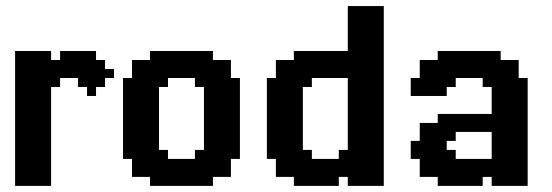

<svg xmlns="http://www.w3.org/2000/svg" viewBox="-20 -608 1805 628"><path d="M29.4 -441.2H58.8V-411.8H29.4ZM58.8 -441.2H88.2V-411.8H58.8ZM88.2 -441.2H117.6V-411.8H88.2ZM29.4 -382.4H58.8V-352.9H29.4ZM29.4 -411.8H58.8V-382.4H29.4ZM88.2 -29.4H117.6V0H88.2ZM58.8 -29.4H88.2V0H58.8ZM29.4 -58.8H58.8V-29.4H29.4ZM29.4 -88.2H58.8V-58.8H29.4ZM29.4 -29.4H58.8V0H29.4ZM176.5 -441.2H205.9V-411.8H176.5ZM117.6 -441.2H147.1V-411.8H117.6ZM205.9 -441.2H235.3V-411.8H205.9ZM235.3 -441.2H264.7V-411.8H235.3ZM264.7 -441.2H294.1V-411.8H264.7ZM294.1 -411.8H323.5V-382.4H294.1ZM294.1 -382.4H323.5V-352.9H294.1ZM323.5 -382.4H352.9V-352.9H323.5ZM294.1 -352.9H323.5V-323.5H294.1ZM264.7 -352.9H294.1V-323.5H264.7ZM117.6 -29.4H147.1V0H117.6ZM117.6 -58.8H147.1V-29.4H117.6ZM88.2 -58.8H117.6V-29.4H88.2ZM58.8 -58.8H88.2V-29.4H58.8ZM58.8 -294.1H88.2V-264.7H58.8ZM58.8 -323.5H88.2V-294.1H58.8ZM29.4 -352.9H58.8V-323.5H29.4ZM58.8 -382.4H88.2V-352.9H58.8ZM88.2 -411.8H117.6V-382.4H88.2ZM117.6 -411.8H147.1V-382.4H117.6ZM147.1 -411.8H176.5V-382.4H147.1ZM147.1 -382.4H176.5V-352.9H147.1ZM147.1 -352.9H176.5V-323.5H147.1ZM117.6 -352.9H147.1V-323.5H117.6ZM88.2 -352.9H117.6V-323.5H88.2ZM117.6 -323.5H147.1V-294.1H117.6ZM117.6 -294.1H147.1V-264.7H117.6ZM117.6 -264.7H147.1V-235.3H117.6ZM117.6 -88.2H147.1V-58.8H117.6ZM88.2 -88.2H117.6V-58.8H88.2ZM88.2 -294.1H117.6V-264.7H88.2ZM88.2 -323.5H117.6V-294.1H88.2ZM88.2 -382.4H117.6V-352.9H88.2ZM117.6 -382.4H147.1V-352.9H117.6ZM176.5 -411.8H205.9V-382.4H176.5ZM205.9 -411.8H235.3V-382.4H205.9ZM235.3 -411.8H264.7V-382.4H235.3ZM264.7 -411.8H294.1V-382.4H264.7ZM264.7 -382.4H294.1V-352.9H264.7ZM235.3 -382.4H264.7V-352.9H235.3ZM205.9 -382.4H235.3V-352.9H205.9ZM176.5 -382.4H205.9V-352.9H176.5ZM58.8 -411.8H88.2V-382.4H58.8ZM58.8 -88.2H88.2V-58.8H58.8ZM58.8 -352.9H88.2V-323.5H58.8ZM29.4 -323.5H58.8V-294.1H29.4ZM29.4 -294.1H58.8V-264.7H29.4ZM29.4 -117.6H58.8V-88.2H29.4ZM58.8 -117.6H88.2V-88.2H58.8ZM88.2 -117.6H117.6V-88.2H88.2ZM117.6 -117.6H147.1V-88.2H117.6ZM88.2 -264.7H117.6V-235.3H88.2ZM58.8 -264.7H88.2V-235.3H58.8ZM29.4 -264.7H58.8V-235.3H29.4ZM29.4 -235.3H58.8V-205.9H29.4ZM29.4 -205.9H58.8V-176.5H29.4ZM29.4 -176.5H58.8V-147.1H29.4ZM58.8 -176.5H88.2V-147.1H58.8ZM58.8 -147.1H88.2V-117.6H58.8ZM88.2 -147.1H117.6V-117.6H88.2ZM29.4 -147.1H58.8V-117.6H29.4ZM117.6 -147.1H147.1V-117.6H117.6ZM117.6 -176.5H147.1V-147.1H117.6ZM117.6 -205.9H147.1V-176.5H117.6ZM117.6 -235.3H147.1V-205.9H117.6ZM88.2 -235.3H117.6V-205.9H88.2ZM58.8 -235.3H88.2V-205.9H58.8ZM58.8 -205.9H88.2V-176.5H58.8ZM88.2 -176.5H117.6V-147.1H88.2ZM88.2 -205.9H117.6V-176.5H88.2ZM235.3 -352.9H264.7V-323.5H235.3ZM264.7 -323.5H294.1V-294.1H264.7Z M500 -441.2H529.4V-411.8H500ZM529.4 -441.2H558.8V-411.8H529.4ZM470.6 -441.2H500V-411.8H470.6ZM558.8 -441.2H588.2V-411.8H558.8ZM588.2 -441.2H617.6V-411.8H588.2ZM617.6 -441.2H647.1V-411.8H617.6ZM647.1 -441.2H676.5V-411.8H647.1ZM676.5 -411.8H705.9V-382.4H676.5ZM647.1 -411.8H676.5V-382.4H647.1ZM647.1 -382.4H676.5V-352.9H647.1ZM705.9 -411.8H735.3V-382.4H705.9ZM705.9 -382.4H735.3V-352.9H705.9ZM676.5 -382.4H705.9V-352.9H676.5ZM647.1 -352.9H676.5V-323.5H647.1ZM617.6 -352.9H647.1V-323.5H617.6ZM676.5 -352.9H705.9V-323.5H676.5ZM705.9 -352.9H735.3V-323.5H705.9ZM735.3 -352.9H764.7V-323.5H735.3ZM735.3 -323.5H764.7V-294.1H735.3ZM735.3 -294.1H764.7V-264.7H735.3ZM735.3 -264.7H764.7V-235.3H735.3ZM735.3 -235.3H764.7V-205.9H735.3ZM735.3 -205.9H764.7V-176.5H735.3ZM735.3 -176.5H764.7V-147.1H735.3ZM735.3 -147.1H764.7V-117.6H735.3ZM735.3 -117.6H764.7V-88.2H735.3ZM705.9 -117.6H735.3V-88.2H705.9ZM705.9 -88.2H735.3V-58.8H705.9ZM705.9 -58.8H735.3V-29.4H705.9ZM676.5 -58.8H705.9V-29.4H676.5ZM647.1 -58.8H676.5V-29.4H647.1ZM617.6 -88.2H647.1V-58.8H617.6ZM617.6 -117.6H647.1V-88.2H617.6ZM647.1 -117.6H676.5V-88.2H647.1ZM647.1 -88.2H676.5V-58.8H647.1ZM676.5 -88.2H705.9V-58.8H676.5ZM676.5 -117.6H705.9V-88.2H676.5ZM676.5 -147.1H705.9V-117.6H676.5ZM647.1 -147.1H676.5V-117.6H647.1ZM647.1 -176.5H676.5V-147.1H647.1ZM647.1 -205.9H676.5V-176.5H647.1ZM647.1 -235.3H676.5V-205.9H647.1ZM647.1 -264.7H676.5V-235.3H647.1ZM647.1 -294.1H676.5V-264.7H647.1ZM647.1 -323.5H676.5V-294.1H647.1ZM676.5 -323.5H705.9V-294.1H676.5ZM676.5 -294.1H705.9V-264.7H676.5ZM676.5 -264.7H705.9V-235.3H676.5ZM676.5 -235.3H705.9V-205.9H676.5ZM676.5 -205.9H705.9V-176.5H676.5ZM676.5 -176.5H705.9V-147.1H676.5ZM705.9 -147.1H735.3V-117.6H705.9ZM705.9 -176.5H735.3V-147.1H705.9ZM705.9 -205.9H735.3V-176.5H705.9ZM705.9 -235.3H735.3V-205.9H705.9ZM705.9 -264.7H735.3V-235.3H705.9ZM705.9 -294.1H735.3V-264.7H705.9ZM705.9 -323.5H735.3V-294.1H705.9ZM617.6 -58.8H647.1V-29.4H617.6ZM617.6 -29.4H647.1V0H617.6ZM647.1 -29.4H676.5V0H647.1ZM588.2 -29.4H617.6V0H588.2ZM558.8 -29.4H588.2V0H558.8ZM529.4 -29.4H558.8V0H529.4ZM500 -29.4H529.4V0H500ZM470.6 -29.4H500V0H470.6ZM470.6 -58.8H500V-29.4H470.6ZM441.2 -58.8H470.6V-29.4H441.2ZM411.8 -58.8H441.2V-29.4H411.8ZM411.8 -88.2H441.2V-58.8H411.8ZM382.4 -117.6H411.8V-88.2H382.4ZM411.8 -117.6H441.2V-88.2H411.8ZM382.4 -147.1H411.8V-117.6H382.4ZM382.4 -176.5H411.8V-147.1H382.4ZM382.4 -205.9H411.8V-176.5H382.4ZM382.4 -235.3H411.8V-205.9H382.4ZM382.4 -264.7H411.8V-235.3H382.4ZM382.4 -294.1H411.8V-264.7H382.4ZM411.8 -294.1H441.2V-264.7H411.8ZM411.8 -323.5H441.2V-294.1H411.8ZM382.4 -323.5H411.8V-294.1H382.4ZM382.4 -352.9H411.8V-323.5H382.4ZM411.8 -352.9H441.2V-323.5H411.8ZM411.8 -382.4H441.2V-352.9H411.8ZM411.8 -411.8H441.2V-382.4H411.8ZM441.2 -411.8H470.6V-382.4H441.2ZM470.6 -411.8H500V-382.4H470.6ZM500 -411.8H529.4V-382.4H500ZM500 -382.4H529.4V-352.9H500ZM500 -352.9H529.4V-323.5H500ZM470.6 -352.9H500V-323.5H470.6ZM441.2 -352.9H470.6V-323.5H441.2ZM470.6 -323.5H500V-294.1H470.6ZM470.6 -294.1H500V-264.7H470.6ZM470.6 -264.7H500V-235.3H470.6ZM470.6 -235.3H500V-205.9H470.6ZM470.6 -205.9H500V-176.5H470.6ZM470.6 -176.5H500V-147.1H470.6ZM470.6 -147.1H500V-117.6H470.6ZM470.6 -117.6H500V-88.2H470.6ZM500 -117.6H529.4V-88.2H500ZM500 -88.2H529.4V-58.8H500ZM529.4 -88.2H558.8V-58.8H529.4ZM558.8 -88.2H588.2V-58.8H558.8ZM588.2 -88.2H617.6V-58.8H588.2ZM588.2 -58.8H617.6V-29.4H588.2ZM558.8 -58.8H588.2V-29.4H558.8ZM529.4 -58.8H558.8V-29.4H529.4ZM500 -58.8H529.4V-29.4H500ZM470.6 -88.2H500V-58.8H470.6ZM441.2 -88.2H470.6V-58.8H441.2ZM441.2 -117.6H470.6V-88.2H441.2ZM441.2 -147.1H470.6V-117.6H441.2ZM441.2 -176.5H470.6V-147.1H441.2ZM411.8 -176.5H441.2V-147.1H411.8ZM411.8 -147.1H441.2V-117.6H411.8ZM411.8 -205.9H441.2V-176.5H411.8ZM411.8 -235.3H441.2V-205.9H411.8ZM411.8 -264.7H441.2V-235.3H411.8ZM441.2 -264.7H470.6V-235.3H441.2ZM441.2 -235.3H470.6V-205.9H441.2ZM441.2 -205.9H470.6V-176.5H441.2ZM441.2 -294.1H470.6V-264.7H441.2ZM441.2 -323.5H470.6V-294.1H441.2ZM441.2 -382.4H470.6V-352.9H441.2ZM470.6 -382.4H500V-352.9H470.6ZM529.4 -411.8H558.8V-382.4H529.4ZM558.8 -411.8H588.2V-382.4H558.8ZM588.2 -411.8H617.6V-382.4H588.2ZM617.6 -411.8H647.1V-382.4H617.6ZM617.6 -382.4H647.1V-352.9H617.6ZM588.2 -382.4H617.6V-352.9H588.2ZM558.8 -382.4H588.2V-352.9H558.8ZM529.4 -382.4H558.8V-352.9H529.4Z M1235.3 -588.2V-558.8H1205.9V-588.2ZM1205.9 -588.2V-558.8H1176.5V-588.2ZM1176.5 -588.2V-558.8H1147.1V-588.2ZM1147.1 -588.2V-558.8H1117.6V-588.2ZM1147.1 -558.8V-529.4H1117.6V-558.8ZM1147.1 -529.4V-500H1117.6V-529.4ZM1176.5 -529.4V-500H1147.1V-529.4ZM1205.9 -529.4V-500H1176.5V-529.4ZM1205.9 -558.8V-529.4H1176.5V-558.8ZM1235.3 -558.8V-529.4H1205.9V-558.8ZM1176.5 -558.8V-529.4H1147.1V-558.8ZM1235.3 -529.4V-500H1205.9V-529.4ZM1235.3 -500V-470.6H1205.9V-500ZM1235.3 -470.6V-441.2H1205.9V-470.6ZM1205.9 -470.6V-441.2H1176.5V-470.6ZM1176.5 -470.6V-441.2H1147.1V-470.6ZM1147.1 -470.6V-441.2H1117.6V-470.6ZM1147.1 -500V-470.6H1117.6V-500ZM1176.5 -500V-470.6H1147.1V-500ZM1205.9 -500V-470.6H1176.5V-500ZM1235.3 -441.2V-411.8H1205.9V-441.2ZM1205.9 -441.2V-411.8H1176.5V-441.2ZM1176.5 -441.2V-411.8H1147.1V-441.2ZM1235.3 -382.4V-352.9H1205.9V-382.4ZM1235.3 -411.8V-382.4H1205.9V-411.8ZM1176.5 -29.4V0H1147.1V-29.4ZM1205.9 -29.4V0H1176.5V-29.4ZM1235.3 -58.8V-29.4H1205.9V-58.8ZM1235.3 -88.2V-58.8H1205.9V-88.2ZM1235.3 -29.4V0H1205.9V-29.4ZM1088.2 -441.2V-411.8H1058.8V-441.2ZM1147.1 -441.2V-411.8H1117.6V-441.2ZM1058.8 -441.2V-411.8H1029.4V-441.2ZM1029.4 -441.2V-411.8H1000V-441.2ZM1000 -441.2V-411.8H970.6V-441.2ZM970.6 -441.2V-411.8H941.2V-441.2ZM941.2 -411.8V-382.4H911.8V-411.8ZM970.6 -411.8V-382.4H941.2V-411.8ZM970.6 -382.4V-352.9H941.2V-382.4ZM911.8 -411.8V-382.4H882.4V-411.8ZM911.8 -382.4V-352.9H882.4V-382.4ZM941.2 -382.4V-352.9H911.8V-382.4ZM970.6 -352.9V-323.5H941.2V-352.9ZM1000 -352.9V-323.5H970.6V-352.9ZM941.2 -352.9V-323.5H911.8V-352.9ZM911.8 -352.9V-323.5H882.4V-352.9ZM882.4 -352.9V-323.5H852.9V-352.9ZM882.4 -323.5V-294.1H852.9V-323.5ZM882.4 -294.1V-264.7H852.9V-294.1ZM882.4 -264.7V-235.3H852.9V-264.7ZM882.4 -235.3V-205.9H852.9V-235.3ZM882.4 -205.9V-176.5H852.9V-205.9ZM882.4 -176.5V-147.1H852.9V-176.5ZM882.4 -147.1V-117.6H852.9V-147.1ZM882.4 -117.6V-88.2H852.9V-117.6ZM911.8 -117.6V-88.2H882.4V-117.6ZM911.8 -88.2V-58.8H882.4V-88.2ZM911.8 -58.8V-29.4H882.4V-58.8ZM941.2 -58.8V-29.4H911.8V-58.8ZM970.6 -58.8V-29.4H941.2V-58.8ZM1000 -88.2V-58.8H970.6V-88.2ZM1000 -117.6V-88.2H970.6V-117.6ZM970.6 -117.6V-88.2H941.2V-117.6ZM970.6 -88.2V-58.8H941.2V-88.2ZM941.2 -88.2V-58.8H911.8V-88.2ZM941.2 -117.6V-88.2H911.8V-117.6ZM941.2 -147.1V-117.6H911.8V-147.1ZM970.6 -147.1V-117.6H941.2V-147.1ZM970.6 -176.5V-147.1H941.2V-176.5ZM970.6 -205.9V-176.5H941.2V-205.9ZM970.6 -235.3V-205.9H941.2V-235.3ZM970.6 -264.7V-235.3H941.2V-264.7ZM970.6 -294.1V-264.7H941.2V-294.1ZM970.6 -323.5V-294.1H941.2V-323.5ZM941.2 -323.5V-294.1H911.8V-323.5ZM941.2 -294.1V-264.7H911.8V-294.1ZM941.2 -264.7V-235.3H911.8V-264.7ZM941.2 -235.3V-205.9H911.8V-235.3ZM941.2 -205.9V-176.5H911.8V-205.9ZM941.2 -176.5V-147.1H911.8V-176.5ZM911.8 -147.1V-117.6H882.4V-147.1ZM911.8 -176.5V-147.1H882.4V-176.5ZM911.8 -205.9V-176.5H882.4V-205.9ZM911.8 -235.3V-205.9H882.4V-235.3ZM911.8 -264.7V-235.3H882.4V-264.7ZM911.8 -294.1V-264.7H882.4V-294.1ZM911.8 -323.5V-294.1H882.4V-323.5ZM1000 -58.8V-29.4H970.6V-58.8ZM1000 -29.4V0H970.6V-29.4ZM970.6 -29.4V0H941.2V-29.4ZM1029.4 -29.4V0H1000V-29.4ZM1058.8 -29.4V0H1029.4V-29.4ZM1088.2 -29.4V0H1058.8V-29.4ZM1147.1 -29.4V0H1117.6V-29.4ZM1147.1 -58.8V-29.4H1117.6V-58.8ZM1176.5 -58.8V-29.4H1147.1V-58.8ZM1205.9 -58.8V-29.4H1176.5V-58.8ZM1205.9 -294.1V-264.7H1176.5V-294.1ZM1205.9 -323.5V-294.1H1176.5V-323.5ZM1235.3 -352.9V-323.5H1205.9V-352.9ZM1205.9 -382.4V-352.9H1176.5V-382.4ZM1176.5 -411.8V-382.4H1147.1V-411.8ZM1147.1 -411.8V-382.4H1117.6V-411.8ZM1117.6 -411.8V-382.4H1088.2V-411.8ZM1117.6 -382.4V-352.9H1088.2V-382.4ZM1147.1 -352.9V-323.5H1117.6V-352.9ZM1176.5 -352.9V-323.5H1147.1V-352.9ZM1147.1 -323.5V-294.1H1117.6V-323.5ZM1147.1 -294.1V-264.7H1117.6V-294.1ZM1147.1 -264.7V-235.3H1117.6V-264.7ZM1088.2 -88.2V-58.8H1058.8V-88.2ZM1058.8 -88.2V-58.8H1029.4V-88.2ZM1029.4 -88.2V-58.8H1000V-88.2ZM1029.4 -58.8V-29.4H1000V-58.8ZM1058.8 -58.8V-29.4H1029.4V-58.8ZM1088.2 -58.8V-29.4H1058.8V-58.8ZM1117.6 -58.8V-29.4H1088.2V-58.8ZM1147.1 -88.2V-58.8H1117.6V-88.2ZM1176.5 -88.2V-58.8H1147.1V-88.2ZM1176.5 -294.1V-264.7H1147.1V-294.1ZM1176.5 -323.5V-294.1H1147.1V-323.5ZM1176.5 -382.4V-352.9H1147.1V-382.4ZM1147.1 -382.4V-352.9H1117.6V-382.4ZM1088.2 -411.8V-382.4H1058.8V-411.8ZM1058.8 -411.8V-382.4H1029.4V-411.8ZM1029.4 -411.8V-382.4H1000V-411.8ZM1000 -411.8V-382.4H970.6V-411.8ZM1000 -382.4V-352.9H970.6V-382.4ZM1029.4 -382.4V-352.9H1000V-382.4ZM1058.8 -382.4V-352.9H1029.4V-382.4ZM1088.2 -382.4V-352.9H1058.8V-382.4ZM1205.9 -411.8V-382.4H1176.5V-411.8ZM1205.9 -88.2V-58.8H1176.5V-88.2ZM1205.9 -352.9V-323.5H1176.5V-352.9ZM1235.3 -323.5V-294.1H1205.9V-323.5ZM1235.3 -294.1V-264.7H1205.9V-294.1ZM1235.3 -117.6V-88.2H1205.9V-117.6ZM1205.9 -117.6V-88.2H1176.5V-117.6ZM1176.5 -117.6V-88.2H1147.1V-117.6ZM1147.1 -117.6V-88.2H1117.6V-117.6ZM1176.5 -264.7V-235.3H1147.1V-264.7ZM1205.9 -264.7V-235.3H1176.5V-264.7ZM1235.3 -264.7V-235.3H1205.9V-264.7ZM1235.3 -235.3V-205.9H1205.9V-235.3ZM1235.3 -205.9V-176.5H1205.9V-205.9ZM1235.3 -176.5V-147.1H1205.9V-176.5ZM1205.9 -176.5V-147.1H1176.5V-176.5ZM1205.9 -147.1V-117.6H1176.5V-147.1ZM1176.5 -147.1V-117.6H1147.1V-147.1ZM1235.3 -147.1V-117.6H1205.9V-147.1ZM1147.1 -147.1V-117.6H1117.6V-147.1ZM1147.1 -176.5V-147.1H1117.6V-176.5ZM1147.1 -205.9V-176.5H1117.6V-205.9ZM1147.1 -235.3V-205.9H1117.6V-235.3ZM1176.5 -235.3V-205.9H1147.1V-235.3ZM1205.9 -235.3V-205.9H1176.5V-235.3ZM1205.9 -205.9V-176.5H1176.5V-205.9ZM1176.5 -176.5V-147.1H1147.1V-176.5ZM1176.5 -205.9V-176.5H1147.1V-205.9ZM1088.2 -441.2H1117.6V-411.8H1088.2ZM1088.2 -88.2H1117.6V-58.8H1088.2ZM1088.2 -117.6H1117.6V-88.2H1088.2Z M1558.8 0H1529.4V-29.4H1558.8ZM1617.6 0H1588.2V-29.4H1617.6ZM1529.4 0H1500V-29.4H1529.4ZM1500 0H1470.6V-29.4H1500ZM1470.6 0H1441.2V-29.4H1470.6ZM1441.2 0H1411.8V-29.4H1441.2ZM1411.8 -29.4H1382.4V-58.8H1411.8ZM1441.2 -29.4H1411.8V-58.8H1441.2ZM1441.2 -58.8H1411.8V-88.2H1441.2ZM1382.4 -29.4H1352.9V-58.8H1382.4ZM1382.4 -58.8H1352.9V-88.2H1382.4ZM1411.8 -58.8H1382.4V-88.2H1411.8ZM1441.2 -88.2H1411.8V-117.6H1441.2ZM1470.6 -88.2H1441.2V-117.6H1470.6ZM1411.8 -88.2H1382.4V-117.6H1411.8ZM1382.4 -88.2H1352.9V-117.6H1382.4ZM1352.9 -88.2H1323.5V-117.6H1352.9ZM1352.9 -117.6H1323.5V-147.1H1352.9ZM1352.9 -294.1H1323.5V-323.5H1352.9ZM1352.9 -323.5H1323.5V-352.9H1352.9ZM1382.4 -323.5H1352.9V-352.9H1382.4ZM1382.4 -352.9H1352.9V-382.4H1382.4ZM1382.4 -382.4H1352.9V-411.8H1382.4ZM1411.8 -382.4H1382.4V-411.8H1411.8ZM1441.2 -382.4H1411.8V-411.8H1441.2ZM1470.6 -352.9H1441.2V-382.4H1470.6ZM1470.6 -323.5H1441.2V-352.9H1470.6ZM1441.2 -323.5H1411.8V-352.9H1441.2ZM1441.2 -352.9H1411.8V-382.4H1441.2ZM1411.8 -352.9H1382.4V-382.4H1411.8ZM1411.8 -323.5H1382.4V-352.9H1411.8ZM1411.8 -294.1H1382.4V-323.5H1411.8ZM1441.2 -294.1H1411.8V-323.5H1441.2ZM1441.2 -117.6H1411.8V-147.1H1441.2ZM1411.8 -117.6H1382.4V-147.1H1411.8ZM1382.4 -294.1H1352.9V-323.5H1382.4ZM1382.4 -117.6H1352.9V-147.1H1382.4ZM1470.6 -382.4H1441.2V-411.8H1470.6ZM1470.6 -411.8H1441.2V-441.2H1470.6ZM1441.2 -411.8H1411.8V-441.2H1441.2ZM1500 -411.8H1470.6V-441.2H1500ZM1529.4 -411.8H1500V-441.2H1529.4ZM1558.8 -411.8H1529.4V-441.2H1558.8ZM1588.2 -411.8H1558.8V-441.2H1588.2ZM1617.6 -411.8H1588.2V-441.2H1617.6ZM1617.6 -382.4H1588.2V-411.8H1617.6ZM1647.1 -382.4H1617.6V-411.8H1647.1ZM1676.5 -382.4H1647.1V-411.8H1676.5ZM1676.5 -352.9H1647.1V-382.4H1676.5ZM1705.9 -323.5H1676.5V-352.9H1705.9ZM1676.5 -323.5H1647.1V-352.9H1676.5ZM1705.9 -294.1H1676.5V-323.5H1705.9ZM1705.9 -264.7H1676.5V-294.1H1705.9ZM1705.9 -235.3H1676.5V-264.7H1705.9ZM1705.9 -205.9H1676.5V-235.3H1705.9ZM1705.9 -176.5H1676.5V-205.9H1705.9ZM1705.9 -147.1H1676.5V-176.5H1705.9ZM1676.5 -147.1H1647.1V-176.5H1676.5ZM1676.5 -117.6H1647.1V-147.1H1676.5ZM1705.9 -117.6H1676.5V-147.1H1705.9ZM1705.9 -88.2H1676.5V-117.6H1705.9ZM1676.5 -88.2H1647.1V-117.6H1676.5ZM1676.5 -58.8H1647.1V-88.2H1676.5ZM1676.5 -29.4H1647.1V-58.8H1676.5ZM1647.1 -29.4H1617.6V-58.8H1647.1ZM1617.6 -29.4H1588.2V-58.8H1617.6ZM1588.2 -29.4H1558.8V-58.8H1588.2ZM1588.2 -58.8H1558.8V-88.2H1588.2ZM1617.6 -88.2H1588.2V-117.6H1617.6ZM1647.1 -88.2H1617.6V-117.6H1647.1ZM1617.6 -117.6H1588.2V-147.1H1617.6ZM1617.6 -147.1H1588.2V-176.5H1617.6ZM1617.6 -176.5H1588.2V-205.9H1617.6ZM1617.6 -205.9H1588.2V-235.3H1617.6ZM1617.6 -235.3H1588.2V-264.7H1617.6ZM1617.6 -264.7H1588.2V-294.1H1617.6ZM1617.6 -294.1H1588.2V-323.5H1617.6ZM1617.6 -323.5H1588.2V-352.9H1617.6ZM1588.2 -323.5H1558.8V-352.9H1588.2ZM1588.2 -352.9H1558.8V-382.4H1588.2ZM1558.8 -352.9H1529.4V-382.4H1558.8ZM1529.4 -352.9H1500V-382.4H1529.4ZM1500 -352.9H1470.6V-382.4H1500ZM1500 -382.4H1470.6V-411.8H1500ZM1529.4 -382.4H1500V-411.8H1529.4ZM1558.8 -382.4H1529.4V-411.8H1558.8ZM1588.2 -382.4H1558.8V-411.8H1588.2ZM1617.6 -352.9H1588.2V-382.4H1617.6ZM1647.1 -352.9H1617.6V-382.4H1647.1ZM1647.1 -323.5H1617.6V-352.9H1647.1ZM1647.1 -294.1H1617.6V-323.5H1647.1ZM1647.1 -264.7H1617.6V-294.1H1647.1ZM1676.5 -264.7H1647.1V-294.1H1676.5ZM1676.5 -294.1H1647.1V-323.5H1676.5ZM1676.5 -235.3H1647.1V-264.7H1676.5ZM1676.5 -205.9H1647.1V-235.3H1676.5ZM1676.5 -176.5H1647.1V-205.9H1676.5ZM1647.1 -176.5H1617.6V-205.9H1647.1ZM1647.1 -205.9H1617.6V-235.3H1647.1ZM1647.1 -235.3H1617.6V-264.7H1647.1ZM1647.1 -147.1H1617.6V-176.5H1647.1ZM1647.1 -117.6H1617.6V-147.1H1647.1ZM1647.1 -58.8H1617.6V-88.2H1647.1ZM1617.6 -58.8H1588.2V-88.2H1617.6ZM1558.8 -29.4H1529.4V-58.8H1558.8ZM1529.4 -29.4H1500V-58.8H1529.4ZM1500 -29.4H1470.6V-58.8H1500ZM1470.6 -29.4H1441.2V-58.8H1470.6ZM1470.6 -58.8H1441.2V-88.2H1470.6ZM1500 -58.8H1470.6V-88.2H1500ZM1529.4 -58.8H1500V-88.2H1529.4ZM1558.8 -58.8H1529.4V-88.2H1558.8ZM1382.4 -147.1H1352.9V-176.5H1382.4ZM1411.8 -147.1H1382.4V-176.5H1411.8ZM1441.2 -147.1H1411.8V-176.5H1441.2ZM1382.4 -176.5H1352.9V-205.9H1382.4ZM1411.8 -176.5H1382.4V-205.9H1411.8ZM1441.2 -176.5H1411.8V-205.9H1441.2ZM1470.6 -176.5H1441.2V-205.9H1470.6ZM1500 -176.5H1470.6V-205.9H1500ZM1529.4 -176.5H1500V-205.9H1529.4ZM1558.8 -176.5H1529.4V-205.9H1558.8ZM1588.2 -176.5H1558.8V-205.9H1588.2ZM1588.2 -205.9H1558.8V-235.3H1588.2ZM1558.8 -205.9H1529.4V-235.3H1558.8ZM1529.4 -205.9H1500V-235.3H1529.4ZM1500 -205.9H1470.6V-235.3H1500ZM1470.6 -205.9H1441.2V-235.3H1470.6ZM1441.2 -205.9H1411.8V-235.3H1441.2ZM1676.5 -88.2H1705.9V-58.8H1676.5ZM1676.5 -58.8H1705.9V-29.4H1676.5ZM1676.5 -29.4H1705.9V0H1676.5ZM1647.1 -29.4H1676.5V0H1647.1ZM1617.6 -29.4H1647.1V0H1617.6ZM1441.2 -176.5H1470.6V-147.1H1441.2Z"/></svg>

Font: Jersey 20
Style: Regular
Weight: 400
Designer: Sarah Cadigan-Fried
Version: Version 1.000; ttfautohint (v1.8.4.7-5d5b)